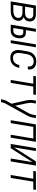

<svg xmlns="http://www.w3.org/2000/svg" viewBox="1608 -2186 783 4040"><g transform="rotate(90 2000.0 -166.5)"><path d="M10 0 98 -530H277Q299 -530 321 -527Q343 -524 362 -515.5Q381 -507 396.5 -493Q412 -479 421 -460Q430 -441 432 -419.5Q434 -398 430 -376Q427 -359 420.5 -342Q414 -325 401.5 -311.5Q389 -298 373.5 -288.5Q358 -279 341 -273Q361 -265 377.5 -252Q394 -239 404.5 -220.5Q415 -202 417.5 -180Q420 -158 416 -136Q412 -114 402.5 -93Q393 -72 376 -55.5Q359 -39 338.5 -28Q318 -17 296 -10.5Q274 -4 252 -2Q230 0 208 0ZM251 -302Q264 -302 276.5 -303.5Q289 -305 302 -309Q315 -313 326.5 -319.5Q338 -326 347.5 -336Q357 -346 362.5 -358Q368 -370 370 -383Q373 -403 368 -422Q363 -441 349.5 -453.5Q336 -466 316.5 -470.5Q297 -475 277 -475H150L121 -302ZM208 -55Q224 -55 239 -56.5Q254 -58 269.5 -62Q285 -66 299.5 -72.5Q314 -79 326.5 -90Q339 -101 346.5 -115.5Q354 -130 356 -145Q359 -161 356.5 -176.5Q354 -192 346 -204.5Q338 -217 325.5 -225.5Q313 -234 299 -238.5Q285 -243 269 -245Q253 -247 238 -247H112L81 -55Z M827 0 914 -530H976L888 0ZM499 0 587 -530H649L614 -319H666Q687 -319 707 -314Q727 -309 743 -297Q759 -285 768.5 -268Q778 -251 782.5 -231Q787 -211 786.5 -190Q786 -169 782 -148Q778 -120 767.5 -92.5Q757 -65 736.5 -43.5Q716 -22 688 -11Q660 0 632 0ZM570 -55H632Q650 -55 667.5 -64Q685 -73 696.5 -88Q708 -103 714 -121Q720 -139 722 -156Q724 -168 725 -180.5Q726 -193 724.5 -205Q723 -217 719.5 -228Q716 -239 708.5 -247.5Q701 -256 689.5 -260Q678 -264 666 -264H604Z M1200 8Q1171 8 1144 2Q1117 -4 1095 -19Q1073 -34 1059 -57Q1045 -80 1038.5 -106Q1032 -132 1032.5 -160.5Q1033 -189 1038 -218L1060 -348Q1064 -373 1072 -397.5Q1080 -422 1094 -444.5Q1108 -467 1128 -485.5Q1148 -504 1171.5 -516Q1195 -528 1220.5 -533Q1246 -538 1271 -538Q1295 -538 1319 -534.5Q1343 -531 1364 -521.5Q1385 -512 1402 -496.5Q1419 -481 1429 -460Q1439 -439 1441.5 -415Q1444 -391 1440 -366Q1440 -365 1439.5 -363.5Q1439 -362 1439 -360H1378Q1378 -361 1378.5 -362Q1379 -363 1379 -364Q1383 -388 1377.5 -412Q1372 -436 1356.5 -452.5Q1341 -469 1318 -476Q1295 -483 1271 -483Q1252 -483 1233.5 -479Q1215 -475 1198 -465.5Q1181 -456 1167 -441.5Q1153 -427 1143.5 -410Q1134 -393 1128.5 -375Q1123 -357 1120 -339L1098 -209Q1095 -189 1094 -169.5Q1093 -150 1096.5 -132Q1100 -114 1108 -97.5Q1116 -81 1130 -69Q1144 -57 1162 -52Q1180 -47 1200 -47Q1226 -47 1252.5 -56Q1279 -65 1299.5 -84.5Q1320 -104 1332 -129Q1344 -154 1348 -180H1409Q1405 -155 1396 -131.5Q1387 -108 1373 -85.5Q1359 -63 1339.5 -44.5Q1320 -26 1297 -14Q1274 -2 1249 3Q1224 8 1200 8Z M1663 0 1742 -475H1577L1586 -530H1977L1968 -475H1803L1724 0Z M2069 205 2070 198Q2075 171 2081.5 144Q2088 117 2102 92L2163 -17L2144 -102L2096 -315Q2093 -332 2090 -349.5Q2087 -367 2085 -384.5Q2083 -402 2083 -420Q2083 -438 2086 -457L2098 -530H2159L2147 -457Q2142 -423 2145.5 -390.5Q2149 -358 2156 -327L2205 -94L2342 -342Q2350 -356 2357.5 -369.5Q2365 -383 2371.5 -397.5Q2378 -412 2383.5 -427Q2389 -442 2392 -457L2404 -530H2465L2453 -457Q2450 -438 2444 -420Q2438 -402 2430 -384.5Q2422 -367 2413.5 -349.5Q2405 -332 2395 -315L2155 119Q2145 138 2140 158Q2135 178 2131 198L2130 205Z M2510 0 2598 -530H2965L2877 0H2816L2895 -475H2650L2571 0Z M3010 0 3098 -530H3159L3083 -71L3376 -530H3465L3377 0H3316L3392 -459L3099 0Z M3663 0 3742 -475H3577L3586 -530H3977L3968 -475H3803L3724 0Z"/></g></svg>

Font: Iosevka Curly Light Oblique
Style: Regular
Weight: 300
Italic angle: -9°
Monospace: yes
Designer: Belleve Invis
Foundry: Belleve Invis
Version: Version 11.1.0; ttfautohint (v1.8.3)